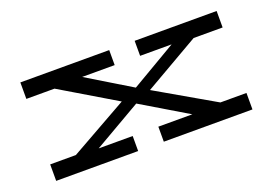

<svg xmlns="http://www.w3.org/2000/svg" viewBox="-74 -667 1229 865"><g transform="rotate(-20 541.0 -235.0)"><path d="M607 -239 886 -78H1011V1H586V-71H749L528 -203L300 -71H463V1H70V-78H193L470 -234L205 -392H70V-471H496V-399H340L551 -271L769 -399H618V-471H1011V-392H872Z"/></g></svg>

Font: BioRhyme Expanded
Style: Regular
Weight: 400
Width: 7
Designer: Aoife Mooney
Foundry: Aoife Mooney Type
Version: Version 1.000